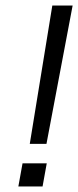

<svg xmlns="http://www.w3.org/2000/svg" viewBox="-20 -670 281 690"><path d="M147 -153H87L168 -650H241ZM133 0H46L61 -83H148Z"/></svg>

Font: Overused Grotesk
Style: Italic
Weight: 400
Italic angle: -10°
Version: Version 0.003